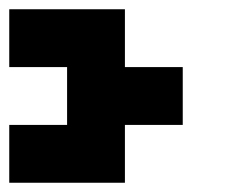

<svg xmlns="http://www.w3.org/2000/svg" viewBox="-20 -270 540 415"><path d="M250 -250V-125H375V0H250V125H0V0H125V-125H0V-250Z"/></svg>

Font: Bytesized
Style: Regular
Weight: 400
Monospace: yes
Designer: baltdev
Version: Version 1.000